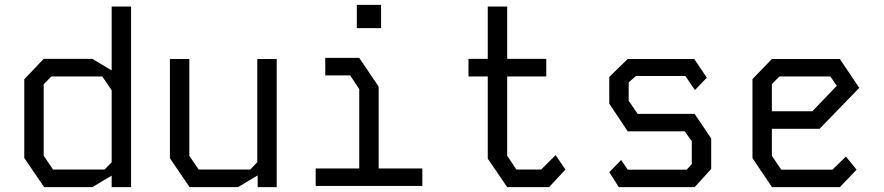

<svg xmlns="http://www.w3.org/2000/svg" viewBox="-20 -771 3640 791"><path d="M440 -744H520V0H440V-47.5L360.5 0H162L80 -120V-444.5L160 -528.5H360.5L440 -481ZM160 -129.5 198.5 -72.5H410.5L440 -102V-399L401.5 -456H191.5L160 -424Z M1040 -528V-103L1011 -72.5H798.5L760 -129V-528H680V-119L761 0H960.5L1041.5 -48.5V0H1120V-528Z M1320 -532.5H1460L1540 -414V-77H1720V-5H1280.5V-77H1460V-404L1422.5 -460.5H1320ZM1450 -655V-751H1550V-655Z M1989.5 -744H2069.5V-528.5H2230.5V-456H2069.5V-129.5L2107.5 -72.5H2209.5L2269 -132L2309.5 -72.5L2242 0H2069.5L1989.5 -117.5V-456H1910V-528.5H1989.5Z M2566 -528H2840L2892 -451L2843 -400L2803.5 -458H2600L2570 -431.5V-356L2607 -302H2841.5L2910 -200.5V-75L2842 0H2529.5L2490 -61.5L2539 -112L2566 -72H2809L2830 -95V-189L2801 -230H2566L2490 -344V-454Z M3160 -528 3080 -445V-119.5L3160.5 0H3440L3509 -72L3465 -126L3409.5 -72H3198.5L3160 -129V-240.5H3356.5L3520 -409L3440 -528ZM3160 -424.5 3191 -456H3401L3427.5 -417.5L3326.5 -312.5H3160Z"/></svg>

Font: Kode Mono
Style: Regular
Weight: 400
Monospace: yes
Designer: Isa Ozler
Foundry: Kadena LLC
Version: Version 1.000;gftools[0.9.28]